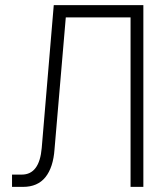

<svg xmlns="http://www.w3.org/2000/svg" viewBox="-20 -730 640 750"><path d="M27 0V-48H65Q134 -48 143 -152L190 -710H540V0H490V-662H237L193 -147Q188 -76 157.5 -38Q127 0 70 0Z"/></svg>

Font: Geist Mono UltraLight
Style: Regular
Weight: 200
Monospace: yes
Designer: Basement.studio, Andrés Briganti, Mateo Zaragoza
Foundry: Basement.studio, Vercel, Andrés Briganti, Guido Ferreyra, Mateo Zaragoza
Version: Version 1.400; ttfautohint (v1.8.4.7-5d5b)